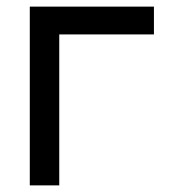

<svg xmlns="http://www.w3.org/2000/svg" viewBox="-20 -560 510 580"><path d="M70 0V-540H445V-456H159V0Z"/></svg>

Font: Manrope Medium
Style: Medium
Weight: 500
Designer: Mikhail Sharanda
Foundry: Mikhail Sharanda
Version: Version 4.000;hotconv 1.0.109;makeotfexe 2.5.65596